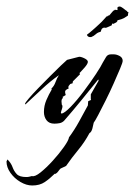

<svg xmlns="http://www.w3.org/2000/svg" viewBox="-50 -369 415 590"><path d="M49 201Q31 201 12.5 190Q-6 179 -18 162Q-30 145 -30 127L-27 121Q-16 132 -11.5 144.5Q-7 157 1.5 166Q10 175 31 175Q36 175 40 174Q44 173 48 172Q57 175 75 160.5Q93 146 112.5 124.5Q132 103 146.5 82.5Q161 62 162 53Q179 30 193 4.5Q207 -21 220 -45L221 -58L230 -62L229 -64V-79L253 -121L252 -125Q227 -94 200.5 -61.5Q174 -29 147 2Q141 8 133 9.5Q125 11 117 11Q101 11 93 0.5Q85 -10 85 -25Q85 -44 92.5 -61.5Q100 -79 109 -94L108 -97Q116 -104 120.5 -116.5Q125 -129 131 -138Q104 -119 78.5 -95Q53 -71 28 -48L27 -50Q27 -53 38.5 -66.5Q50 -80 67.5 -98Q85 -116 103.5 -134.5Q122 -153 136.5 -167Q151 -181 156 -185L191 -194Q196 -196 208 -190.5Q220 -185 220 -179Q220 -173 210 -161.5Q200 -150 195 -145H194L196 -141L174 -119L173 -113L166 -111Q164 -109 161.5 -105.5Q159 -102 161 -97Q150 -93 150 -87Q150 -85 150.5 -82.5Q151 -80 152 -77L142 -71L144 -68Q139 -66 139 -57L140 -47L142 -44Q142 -38 140 -33Q138 -28 137 -22L139 -20Q148 -21 167 -40.5Q186 -60 207 -88Q228 -116 244.5 -141Q261 -166 266 -177Q271 -186 276 -194Q281 -202 291 -202H300Q308 -202 317.5 -197Q327 -192 327 -182Q327 -177 319 -158Q311 -139 299.5 -113Q288 -87 275 -61Q262 -35 252 -16Q242 3 238 8Q237 14 234 25.5Q231 37 225 40Q210 68 190.5 91.5Q171 115 153 141L136 149Q132 153 129 157.5Q126 162 121 165H118Q103 180 87.5 190.5Q72 201 49 201ZM230 -255H227Q222 -255 219 -258.5Q216 -262 218 -263Q225 -268 230.5 -273Q236 -278 242 -283Q244 -285 254 -294Q264 -303 268 -308L278 -319L279 -318L282 -321Q285 -321 286 -322L299 -337L300 -336L301 -337Q301 -339 304 -339L310 -338Q312 -338 311 -342Q310 -346 312 -347Q314 -349 317 -349Q320 -349 322.5 -347.5Q325 -346 328 -344L337 -337Q338 -336 339.5 -335.5Q341 -335 341 -333L343 -332H345L344 -329L343 -321L332 -314L323 -310L316 -308Q310 -307 310.5 -305Q311 -303 307 -300L299 -296Q298 -295 295 -297L293 -291L277 -284Q273 -283 271 -284Q269 -285 267 -283Q263 -282 261.5 -277.5Q260 -273 259 -271Q251 -270 244.5 -264Q238 -258 230 -255Z"/></svg>

Font: Kolker Brush
Style: Regular
Weight: 400
Designer: Robert E. Leuschke
Foundry: Robert E. Leuschke
Version: Version 1.010; ttfautohint (v1.8.3)